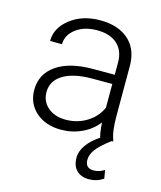

<svg xmlns="http://www.w3.org/2000/svg" viewBox="-102 -540 687 817"><g transform="rotate(15 241.0 -131.0)"><path d="M96.2 -110.4Q96.2 -69.8 126 -43.7Q155.8 -17.6 205.8 -17.6Q255.9 -17.6 297.4 -43Q338.9 -68.4 357.9 -111.3V-215.8H263.7Q184.6 -214.8 140.4 -187Q96.2 -159.2 96.2 -110.4ZM292 127.4H291.5Q291.5 98.6 311.3 70.3Q331.1 42 367.2 18.6Q360.8 -3.4 357.9 -46.4Q330.6 -10.7 287.8 9Q245.1 28.8 196.8 28.8Q128.4 28.8 85.9 -8.8Q43.5 -46.4 43.5 -106Q43.5 -175.8 101.3 -216.1Q159.2 -256.3 262.2 -256.3H357.9V-310.5Q357.9 -362.3 326.2 -391.1Q294.4 -419.9 237.3 -419.9Q180.2 -419.9 143.8 -392.1Q107.4 -364.3 107.4 -323.7L54.7 -324.2Q54.7 -381.8 107.7 -423.1Q160.6 -464.4 239 -464.4Q317.4 -464.4 363 -424.8Q408.7 -385.3 410.2 -313.5V-88.4Q410.2 -19 424.3 15.1V20H417.5Q373 53.7 356 76.9Q338.9 100.1 338.9 123Q338.9 160.2 376 160.2Q400.4 160.2 422.9 145.5L429.2 182.1Q400.9 201.7 366.2 201.7Q331.5 201.7 311.8 182.1Q292 162.6 292 127.4Z"/></g></svg>

Font: Yantramanav Light
Style: Regular
Weight: 300
Version: Version 1.001;PS 1.0;hotconv 1.0.72;makeotf.lib2.5.5900; ttf